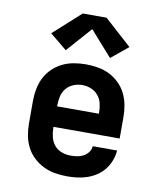

<svg xmlns="http://www.w3.org/2000/svg" viewBox="-87 -845 773 923"><g transform="rotate(10 300.0 -384.0)"><path d="M303 8Q273 8 243.5 3Q214 -2 187.5 -15Q161 -28 139 -48.5Q117 -69 103.5 -95.5Q90 -122 84.5 -151Q79 -180 79 -210V-320Q79 -349 84.5 -378.5Q90 -408 103 -434Q116 -460 137.5 -481Q159 -502 185.5 -515Q212 -528 241.5 -533Q271 -538 300 -538Q329 -538 358.5 -533Q388 -528 414.5 -515Q441 -502 462.5 -481Q484 -460 497 -434Q510 -408 515.5 -378.5Q521 -349 521 -320V-215H198V-210Q198 -188 203.5 -165.5Q209 -143 223 -126Q237 -109 258.5 -101Q280 -93 303 -93Q319 -93 335 -95.5Q351 -98 365 -105.5Q379 -113 389 -126.5Q399 -140 400 -156H519Q517 -131 508 -107Q499 -83 483.5 -63Q468 -43 447 -29Q426 -15 402 -6.5Q378 2 353 5Q328 8 303 8ZM198 -315H402V-320Q402 -342 397 -364Q392 -386 378 -403Q364 -420 343 -428.5Q322 -437 300 -437Q278 -437 257 -428.5Q236 -420 222 -403Q208 -386 203 -364Q198 -342 198 -320ZM192 -588 109 -656 242 -776H358L491 -656L408 -588L300 -710Z"/></g></svg>

Font: Iosevka Curly Slab Extended
Style: Bold
Weight: 700
Width: 7
Monospace: yes
Designer: Belleve Invis
Foundry: Belleve Invis
Version: Version 11.1.0; ttfautohint (v1.8.3)